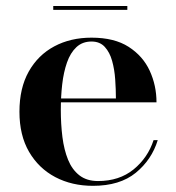

<svg xmlns="http://www.w3.org/2000/svg" viewBox="-20 -592 570 622"><path d="M281 10Q213 10 159.2 -18.2Q105.5 -46.5 74.2 -100Q43 -153.5 43 -230Q43 -306.5 73 -360Q103 -413.5 155.8 -441.8Q208.5 -470 276.5 -470Q350.5 -470 396.8 -440.2Q443 -410.5 465 -362.8Q487 -315 487 -260.5H110V-273H355.5Q355.5 -302.5 353.2 -334.8Q351 -367 343.2 -394.8Q335.5 -422.5 319.5 -440Q303.5 -457.5 276.5 -457.5Q247 -457.5 227.5 -439.2Q208 -421 197 -389.5Q186 -358 181.5 -318.5Q177 -279 177 -236Q177 -190 182.2 -148.2Q187.5 -106.5 200.5 -74.5Q213.5 -42.5 237.2 -24Q261 -5.5 297.5 -5.5Q366.5 -5.5 412.8 -43.2Q459 -81 477.5 -138H491Q471.5 -74.5 419.8 -32.2Q368 10 281 10ZM152.5 -560V-572.5H392.5V-560Z"/></svg>

Font: Bodoni Moda 18pt SemiBold
Style: Regular
Weight: 600
Designer: Owen Earl
Foundry: indestructible type
Version: Version 2.005